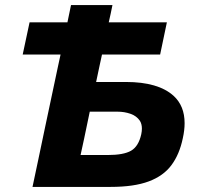

<svg xmlns="http://www.w3.org/2000/svg" viewBox="-20 -733 782 753"><path d="M107.5 0Q119.5 -57.5 131 -111Q142.5 -164.5 156.5 -232.5L207.5 -473Q213 -497.5 217.5 -519H69L96 -645.5H244.5Q251.5 -679 258.5 -713H421Q417.5 -695.5 414 -679Q410 -662 406.5 -645.5H634.5L608 -519H380Q374.5 -495.5 370 -473L357 -411.5H474Q601 -411.5 661 -357Q704 -317.5 704 -250Q704 -222.5 697 -191Q684 -128 652.5 -85.5Q621 -43 563.2 -21.5Q505.5 0 414 0ZM296 -125H402Q465 -125 494.2 -142Q523.5 -159 534 -206.5Q536.5 -218.5 536.5 -228.5Q536.5 -247 528.5 -259.5Q515.5 -278.5 491.5 -286.8Q467.5 -295 441.5 -295H332L324.5 -259Q316 -219.5 310 -189.5Q303.5 -159.5 296 -125Z"/></svg>

Font: Heraclito
Style: Bold Italic
Weight: 700
Italic angle: -12°
Designer: Kostas Bartsokas (font) & Cristiano Sobral (main changes)
Foundry: Kostas Bartsokas (font) & Cristiano Sobral (main changes)
Version: Version 1.00;July 8, 2020;FontCreator 13.0.0.2655 64-bit